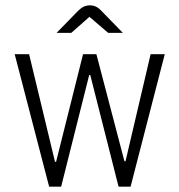

<svg xmlns="http://www.w3.org/2000/svg" viewBox="-20 -699 672 719"><path d="M164 0 35 -496H89L186 -93H190L291 -496H341L446 -95H450L544 -496H597L469 0H424L318 -418H314L209 0ZM192 -576 272 -658Q283 -669 293.5 -674Q304 -679 317 -679Q329 -679 339.5 -674Q350 -669 360 -658L440 -576H385L315 -636L247 -576Z"/></svg>

Font: Atkinson Hyperlegible Mono ExtraLight
Style: Regular
Weight: 200
Monospace: yes
Designer: Elliott Scott, Megan Eiswerth, Linus Boman, Theodore Petrosky, Letters from Sweden
Foundry: Applied Design Works, Letters from Sweden
Version: Version 2.001